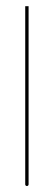

<svg xmlns="http://www.w3.org/2000/svg" viewBox="-20 -650 176 628"><path d="M62.5 -629.7V-47C62.5 -43.9 65 -41.5 68 -41.5C71 -41.5 73.5 -43.9 73.5 -47V-629.7C70.6 -629.6 66 -629.6 62.5 -629.7Z"/></svg>

Font: CiSf OpenHand
Style: Hln
Weight: 400
Foundry: Cannot Into Space Fonts
Version: Version 0.7892